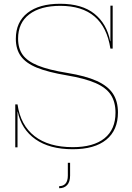

<svg xmlns="http://www.w3.org/2000/svg" viewBox="-20 -782 700 1019"><path d="M606 -185Q606 -91 544 -40.5Q482 10 366 10Q243 10 168 -43Q93 -96 74 -190H73V0H61V-228H73Q89 -117 164 -59Q239 -1 366 -1Q476 -1 534.5 -48Q593 -95 593 -184Q593 -241 568 -279Q543 -317 486.5 -341.5Q430 -366 335 -382Q234 -399 175.5 -423Q117 -447 90.5 -484Q64 -521 64 -576Q64 -665 126 -713.5Q188 -762 299 -762Q415 -762 481 -709Q547 -656 565 -563H566V-752H578V-524H566Q531 -751 300 -751Q195 -751 135.5 -706Q76 -661 76 -577Q76 -525 100.5 -491Q125 -457 181.5 -434Q238 -411 337 -395Q435 -379 493.5 -352.5Q552 -326 579 -285.5Q606 -245 606 -185ZM352 82V150Q352 183 336.5 200Q321 217 294 217V206Q316 206 328 192Q340 178 340 150V82Z"/></svg>

Font: Hepta Slab Thin
Style: Regular
Weight: 250
Designer: Michael LaGattuta
Foundry: Michael LaGattuta
Version: Version 1.100; ttfautohint (v1.8) -l 8 -r 50 -G 200 -x 14 -D